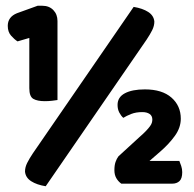

<svg xmlns="http://www.w3.org/2000/svg" viewBox="-20 -641 676 668"><path d="M180 -293Q174 -292 161.5 -290.5Q149 -289 136 -289Q110 -289 96 -297Q82 -305 82 -334V-509L41 -497Q30 -504 18.5 -517Q7 -530 7 -551Q7 -582 39 -595L111 -621H127Q151 -621 165.5 -606Q180 -591 180 -568ZM445 -617Q476 -612 495.5 -599.5Q515 -587 517 -566Q517 -551 509.5 -536Q502 -521 490 -503L139 7Q108 2 88.5 -10.5Q69 -23 67 -44Q67 -59 74.5 -74Q82 -89 94 -107ZM484 -330Q544 -330 576.5 -301.5Q609 -273 609 -228Q609 -197 588.5 -168.5Q568 -140 538 -114L500 -81H604Q607 -74 610.5 -63.5Q614 -53 614 -42Q614 -20 604.5 -11Q595 -2 579 -2H402Q391 -10 384.5 -21.5Q378 -33 378 -49Q378 -66 382 -77.5Q386 -89 392 -97L464 -163Q479 -176 488 -185.5Q497 -195 502 -202Q507 -209 508.5 -214.5Q510 -220 510 -225Q510 -238 500.5 -244.5Q491 -251 475 -251Q453 -251 436.5 -244.5Q420 -238 409 -231Q401 -238 395 -249.5Q389 -261 389 -276Q389 -303 414.5 -316.5Q440 -330 484 -330Z"/></svg>

Font: Baloo
Style: Regular
Weight: 400
Designer: Sarang Kulkarni and Ek Type
Foundry: Ek Type
Version: Version 1.443;PS 1.000;hotconv 16.6.51;makeotf.lib2.5.65220;